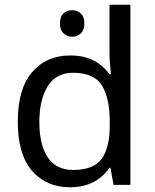

<svg xmlns="http://www.w3.org/2000/svg" viewBox="-20 -780 655 810"><path d="M285 -737Q305 -737 320.5 -723.5Q336 -710 336 -681Q336 -653 320.5 -639Q305 -625 285 -625Q263 -625 248 -639Q233 -653 233 -681Q233 -710 248 -723.5Q263 -737 285 -737ZM275 10Q175 10 115 -59.5Q55 -129 55 -267Q55 -405 115.5 -475.5Q176 -546 276 -546Q318 -546 349 -535.5Q380 -525 403 -507Q426 -489 442 -467H448Q447 -480 444.5 -505.5Q442 -531 442 -546V-760H530V0H459L446 -72H442Q426 -49 403 -30.5Q380 -12 348.5 -1Q317 10 275 10ZM289 -63Q374 -63 408.5 -109.5Q443 -156 443 -250V-266Q443 -366 410 -419.5Q377 -473 288 -473Q217 -473 181.5 -416.5Q146 -360 146 -265Q146 -169 181.5 -116Q217 -63 289 -63Z"/></svg>

Font: utamil85
Style: Book
Weight: 400
Designer: Jelle Bosma - Monotype Design Team
Foundry: Monotype Imaging Inc.
Version: Version 2.003